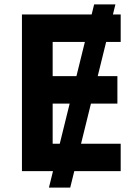

<svg xmlns="http://www.w3.org/2000/svg" viewBox="-20 -780 640 875"><path d="M203 75 409 -760H506L300 75ZM80 0V-714H530V-589H220V-433H515V-308H220V-125H530V0Z"/></svg>

Font: Noto Sans Mono
Style: Bold
Weight: 700
Designer: Monotype Design Team
Foundry: Monotype Imaging Inc.
Version: Version 2.014